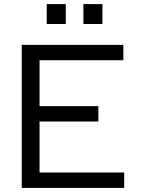

<svg xmlns="http://www.w3.org/2000/svg" viewBox="-20 -917 690 937"><path d="M86 0V-698H582V-623H173V-399H460V-324H173V-75H586V0ZM387 -800V-897H480V-800ZM208 -800V-897H301V-800Z"/></svg>

Font: Azeret Mono Light
Style: Regular
Weight: 300
Designer: Martin Vácha
Foundry: Displaay
Version: Version 1.002